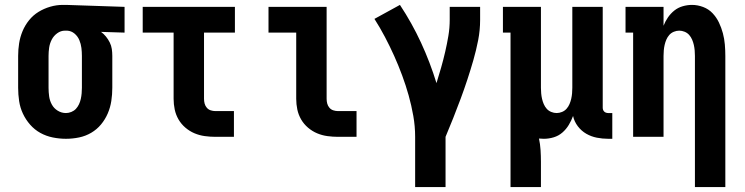

<svg xmlns="http://www.w3.org/2000/svg" viewBox="-20 -558 3040 783"><path d="M249 8Q222 8 195 2.5Q168 -3 144.5 -16Q121 -29 103 -49.5Q85 -70 73.5 -94.5Q62 -119 58 -146Q54 -173 54 -200V-330Q54 -356 58 -381.5Q62 -407 72 -431Q82 -455 98.5 -475.5Q115 -496 137 -509.5Q159 -523 184.5 -530.5Q210 -538 236 -538Q239 -538 242.5 -538Q246 -538 250 -538L488 -530V-425L392 -428Q403 -420 412 -409Q421 -398 427.5 -385Q434 -372 436 -358Q438 -344 438 -330V-200Q438 -173 434 -146.5Q430 -120 419.5 -95.5Q409 -71 392 -50.5Q375 -30 352 -16.5Q329 -3 302.5 2.5Q276 8 249 8ZM249 -97Q260 -97 271 -101.5Q282 -106 289.5 -114Q297 -122 302 -132.5Q307 -143 309.5 -154.5Q312 -166 313 -177.5Q314 -189 314 -200V-330Q314 -346 312 -362.5Q310 -379 303.5 -394.5Q297 -410 284 -421Q271 -432 254 -433H250Q249 -433 247.5 -433Q246 -433 245 -433Q228 -433 213.5 -422.5Q199 -412 191 -396.5Q183 -381 180.5 -364Q178 -347 178 -330V-200Q178 -182 180.5 -164.5Q183 -147 191.5 -131.5Q200 -116 215.5 -106.5Q231 -97 249 -97Z M858 0Q837 0 815 -3Q793 -6 773 -14.5Q753 -23 736 -37.5Q719 -52 708 -71Q697 -90 692.5 -111.5Q688 -133 688 -155V-425H562V-530H938V-425H812V-155Q812 -145 814.5 -135.5Q817 -126 823.5 -118.5Q830 -111 839.5 -108Q849 -105 858 -105H934V0Z M1358 0Q1337 0 1315 -3Q1293 -6 1273 -14.5Q1253 -23 1236 -37.5Q1219 -52 1208 -71Q1197 -90 1192.5 -111.5Q1188 -133 1188 -155V-425H1075V-530H1312V-155Q1312 -145 1314.5 -135.5Q1317 -126 1323.5 -118.5Q1330 -111 1339.5 -108Q1349 -105 1358 -105H1434V0Z M1673 205V0Q1673 -43 1665.5 -85.5Q1658 -128 1646.5 -169Q1635 -210 1620 -250.5Q1605 -291 1587.5 -330Q1570 -369 1550 -407Q1530 -445 1507 -481L1611 -538Q1660 -464 1697 -384Q1734 -304 1760 -219Q1770 -251 1779 -282.5Q1788 -314 1795.5 -346.5Q1803 -379 1808.5 -411.5Q1814 -444 1814 -477V-530H1938V-477Q1938 -435 1930 -394Q1922 -353 1910.5 -313Q1899 -273 1886 -233.5Q1873 -194 1858.5 -155Q1844 -116 1828.5 -77Q1813 -38 1797 0V205Z M2062 205V-425H2031V-530H2186V-200Q2186 -189 2187 -177.5Q2188 -166 2190.5 -155Q2193 -144 2197.5 -133.5Q2202 -123 2209.5 -114.5Q2217 -106 2228 -101.5Q2239 -97 2250 -97Q2261 -97 2272 -101.5Q2283 -106 2290.5 -114.5Q2298 -123 2302.5 -133.5Q2307 -144 2309.5 -155Q2312 -166 2313 -177.5Q2314 -189 2314 -200V-530H2438V-119Q2438 -114 2439.5 -110Q2441 -106 2444 -103Q2447 -100 2451.5 -98.5Q2456 -97 2460 -97H2477V8H2460Q2437 8 2414 3.5Q2391 -1 2371 -12.5Q2351 -24 2336.5 -43Q2322 -62 2317 -85Q2310 -66 2299.5 -48.5Q2289 -31 2273.5 -17.5Q2258 -4 2238 2Q2218 8 2198 8Q2193 8 2188 7.5Q2183 7 2178 7Q2183 30 2184.5 54Q2186 78 2186 102V205Z M2814 205V-330Q2814 -341 2813 -352.5Q2812 -364 2809.5 -375Q2807 -386 2802.5 -396.5Q2798 -407 2790.5 -415.5Q2783 -424 2772 -428.5Q2761 -433 2750 -433Q2739 -433 2728 -428.5Q2717 -424 2709.5 -415.5Q2702 -407 2697.5 -396.5Q2693 -386 2690.5 -375Q2688 -364 2687 -352.5Q2686 -341 2686 -330V0H2562V-425H2531V-530H2686V-453Q2693 -471 2704 -487Q2715 -503 2730 -515Q2745 -527 2764 -532.5Q2783 -538 2802 -538Q2825 -538 2847.5 -529.5Q2870 -521 2886 -504Q2902 -487 2912 -466Q2922 -445 2928 -422.5Q2934 -400 2936 -376.5Q2938 -353 2938 -330V205Z"/></svg>

Font: Iosevka Slab Extrabold
Style: Regular
Weight: 800
Monospace: yes
Designer: Belleve Invis
Foundry: Belleve Invis
Version: Version 11.1.1; ttfautohint (v1.8.3)